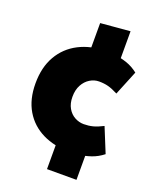

<svg xmlns="http://www.w3.org/2000/svg" viewBox="-141 -712 739 918"><g transform="rotate(20 228.5 -253.0)"><path d="M362 -460V-631L212 -618V-456ZM362 -51 212 -54V125H362ZM400 -163Q371 -148 349 -142.5Q327 -137 303 -137Q279 -137 257 -149Q235 -161 221.5 -184.5Q208 -208 208 -242Q208 -277 221.5 -302Q235 -327 257 -340.5Q279 -354 303 -354Q329 -354 350 -348.5Q371 -343 400 -328L451 -453Q423 -475 392 -485.5Q361 -496 333 -499Q305 -502 285 -502Q207 -502 147 -471Q87 -440 53.5 -382Q20 -324 20 -242Q20 -161 53.5 -104.5Q87 -48 147 -18.5Q207 11 285 11Q305 11 333 8Q361 5 392 -5.5Q423 -16 451 -38Z"/></g></svg>

Font: Catamaran Black
Style: Regular
Weight: 900
Designer: Pria Ravichandran
Version: Version 2.000